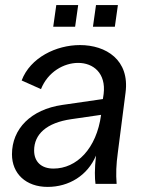

<svg xmlns="http://www.w3.org/2000/svg" viewBox="-20 -722 572 754"><path d="M167 12C251 12 324 -33 357 -111C351 -58 352 -21 355 0H438C435 -40 436 -74 443 -125L473 -358C490 -487 396 -545 294 -545C201 -545 99 -496 65 -406L141 -372C168 -440 231 -475 287 -475C346 -475 397 -435 387 -353L384 -333L225 -310C101 -292 27 -216 27 -116C27 -40 82 12 167 12ZM345 -617H431L443 -702H357ZM189 -617H275L287 -702H201ZM114 -131C114 -195 163 -240 260 -254L377 -271C359 -138 281 -60 190 -60C142 -60 114 -87 114 -131Z"/></svg>

Font: Ronzino Oblique
Style: Italic
Weight: 400
Italic angle: -8°
Designer: Nunzio Mazzaferro
Foundry: Collletttivo
Version: Version 1.000;Glyphs 3.3 (3337)